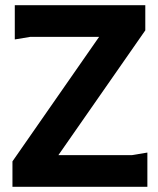

<svg xmlns="http://www.w3.org/2000/svg" viewBox="-20 -720 610 740"><path d="M28 0V-98L362 -578H97L37 -568V-700H540V-603L205 -122H488L548 -132V0Z"/></svg>

Font: AR One Sans
Style: Bold
Weight: 700
Designer: Niteesh Yadav
Foundry: Niteesh Yadav
Version: Version 1.001;gftools[0.9.33]